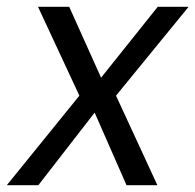

<svg xmlns="http://www.w3.org/2000/svg" viewBox="-42 -546 576 566"><path d="M-22 0 192 -264 70 -526H162L256 -317L423 -526H514L300 -264L422 0H331L237 -214L71 0Z"/></svg>

Font: DM Sans 9pt
Style: Italic
Weight: 400
Italic angle: -10°
Designer: Colophon Foundry, Jonny Pinhorn
Foundry: Colophon Foundry
Version: Version 4.004